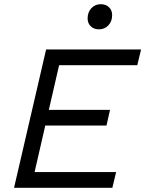

<svg xmlns="http://www.w3.org/2000/svg" viewBox="-20 -896 693 916"><path d="M452 -756Q428 -756 413 -770.5Q398 -785 398 -808Q398 -838 416 -857Q434 -876 461 -876Q485 -876 500 -861.5Q515 -847 515 -824Q515 -794 497 -775Q479 -756 452 -756ZM47 0 200 -660H653L635 -585H262L213 -372H505L488 -297H196L145 -75H534L516 0Z"/></svg>

Font: Elaine Sans
Style: Italic
Weight: 400
Italic angle: -13°
Designer: Wei Huang
Foundry: Wei Huang
Version: Version 2.001;December 24, 2019;FontCreator 12.0.0.2547 64-b